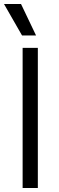

<svg xmlns="http://www.w3.org/2000/svg" viewBox="-28 -939 294 959"><path d="M85 -700H161V0H85ZM-8 -919H77L152 -762H82Z"/></svg>

Font: Chakra Petch
Style: Regular
Weight: 400
Designer: Katatrad Aksorn Co.,Ltd.
Foundry: Cadson Demak Co.,Ltd.
Version: Version 1.000; ttfautohint (v1.6)